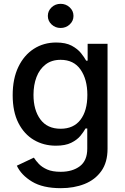

<svg xmlns="http://www.w3.org/2000/svg" viewBox="-20 -777 660 1013"><path d="M300.8 215.8Q206.1 215.8 148.9 181.2Q91.8 146.5 68.8 97.2L158.7 54.7Q168.5 70.3 184.8 87.6Q201.2 105 228.8 117.2Q256.3 129.4 300.3 129.4Q362.3 129.4 401.4 99.9Q440.4 70.3 440.4 7.3V-99.1H431.2Q421.4 -81.1 404.1 -60.1Q386.7 -39.1 355.7 -23.7Q324.7 -8.3 274.9 -8.3Q210.4 -8.3 158.9 -38.6Q107.4 -68.8 77.1 -128.2Q46.9 -187.5 46.9 -274.9Q46.9 -361.8 76.9 -424.1Q106.9 -486.3 158.7 -519.5Q210.4 -552.7 276.4 -552.7Q326.7 -552.7 358.2 -535.9Q389.6 -519 407.5 -496.6Q425.3 -474.1 434.6 -457H442.4V-545.9H547.4V7.8Q547.4 79.6 514.6 125.5Q481.9 171.4 426.3 193.6Q370.6 215.8 300.8 215.8ZM299.8 -97.7Q368.2 -97.7 404.5 -145Q440.9 -192.4 440.9 -276.4Q440.9 -358.4 405 -409.9Q369.1 -461.4 299.8 -461.4Q252.4 -461.4 220.5 -436.8Q188.5 -412.1 172.6 -370.4Q156.7 -328.6 156.7 -276.4Q156.7 -196.3 193.1 -147Q229.5 -97.7 299.8 -97.7ZM299.8 -629.4Q272 -629.4 252.2 -647.9Q232.4 -666.5 232.4 -692.9Q232.4 -719.7 252.2 -738.3Q272 -756.8 299.8 -756.8Q327.6 -756.8 347.7 -738.3Q367.7 -719.7 367.7 -692.9Q367.7 -666.5 347.7 -647.9Q327.6 -629.4 299.8 -629.4Z"/></svg>

Font: Inter Medium
Style: Regular
Weight: 500
Designer: Rasmus Andersson
Foundry: rsms
Version: Version 4.001;git-9221beed3